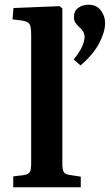

<svg xmlns="http://www.w3.org/2000/svg" viewBox="-20 -793 476 813"><path d="M36 0V-46L82 -52Q101 -55 106.5 -65Q112 -75 112 -102V-646Q112 -680 105 -691Q98 -702 73 -706L33 -711L37 -759L233 -767L244 -757V-99Q244 -76 249.5 -65.5Q255 -55 275 -52L322 -45V0ZM321 -516 292 -541Q318 -574 328 -596.5Q338 -619 338 -637Q338 -659 316 -678Q306 -687 299.5 -696.5Q293 -706 293 -721Q293 -747 311.5 -760Q330 -773 354 -773Q389 -773 407 -749Q425 -725 425 -695Q425 -658 400 -610Q375 -562 321 -516Z"/></svg>

Font: Literata 36pt SemiBold
Style: Regular
Weight: 600
Designer: Latin by Veronika Burian and Jose Scaglione. Greek by Irene Vlachou. Cyrillic by Vera Evstafieva.
Foundry: TypeTogether
Version: Version 3.002